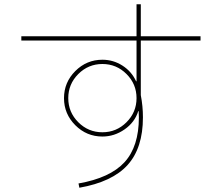

<svg xmlns="http://www.w3.org/2000/svg" viewBox="-20 -830 1040 900"><path d="M630 -309H628Q612 -257 564 -223.5Q516 -190 460 -190Q386 -190 333 -243Q280 -296 280 -370Q280 -444 333 -497Q386 -550 460 -550Q511 -550 554 -522.5Q597 -495 618 -449H620V-640H80V-660H620V-810H640V-660H920V-640H640V-384Q650 -332 650 -280Q650 -136 578 -56.5Q506 23 352 50L348 30Q496 4 563.5 -69.5Q631 -143 631 -280Q631 -285 630.5 -294.5Q630 -304 630 -309ZM347 -483Q300 -436 300 -370Q300 -304 347 -257Q394 -210 460 -210Q526 -210 573 -257Q620 -304 620 -370Q620 -436 573 -483Q526 -530 460 -530Q394 -530 347 -483Z"/></svg>

Font: M PLUS 1p Thin
Style: Regular
Weight: 250
Version: Version 1.062